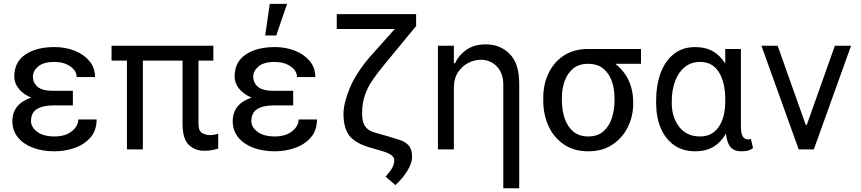

<svg xmlns="http://www.w3.org/2000/svg" viewBox="-20 -786 4528 1010"><path d="M261 -308.2H363.3V-231.5H261Q203.5 -231.5 173.3 -211.6Q143.1 -191.8 143.1 -149.1Q143.1 -117.2 175.6 -92.7Q208.1 -68.2 266.7 -68.2Q323.2 -68.2 357.4 -95.3Q391.7 -122.5 391.7 -157.7H488.3Q488.3 -99.4 455.6 -62.3Q422.9 -25.2 372.2 -7.6Q321.4 9.9 266.7 9.9Q202.8 9.9 152.7 -9.1Q102.6 -28.1 73.9 -63.7Q45.1 -99.4 45.1 -149.1Q45.1 -195 70.8 -226Q96.6 -257.1 144.5 -272.4Q102.6 -289.8 78.8 -319.1Q55 -348.4 55 -383.5Q55 -459.2 112.9 -498.8Q170.8 -538.4 266.7 -538.4Q324.9 -538.4 373.4 -519Q421.9 -499.6 450.8 -464.3Q479.8 -429 479.8 -380.7H383.2Q383.2 -413.7 349.4 -437Q315.7 -460.2 266.7 -460.2Q208.1 -460.2 180.6 -436.3Q153.1 -412.3 153.1 -383.5Q153.1 -350.5 177.7 -329.4Q202.4 -308.2 261 -308.2Z M1102.3 -545.5V-467.3H1024.1V-134.9Q1024.1 -96.6 1044 -85.9Q1063.9 -75.3 1085.2 -75.3Q1096.9 -75.3 1109.2 -77.8Q1121.4 -80.3 1127.8 -82.4V-4.3Q1117.2 -1.1 1099.1 3Q1081 7.1 1055.4 7.1Q1005.3 7.1 972.8 -24.5Q940.3 -56.1 940.3 -134.9V-467.3H731.5V0H647.7V-467.3H566.8V-545.5Z M1420.1 -308.2H1522.4V-231.5H1420.1Q1362.6 -231.5 1332.4 -211.6Q1302.2 -191.8 1302.2 -149.1Q1302.2 -117.2 1334.7 -92.7Q1367.2 -68.2 1425.8 -68.2Q1482.2 -68.2 1516.5 -95.3Q1550.8 -122.5 1550.8 -157.7H1647.4Q1647.4 -99.4 1614.7 -62.3Q1582 -25.2 1531.2 -7.6Q1480.5 9.9 1425.8 9.9Q1361.9 9.9 1311.8 -9.1Q1261.7 -28.1 1233 -63.7Q1204.2 -99.4 1204.2 -149.1Q1204.2 -195 1229.9 -226Q1255.7 -257.1 1303.6 -272.4Q1261.7 -289.8 1237.9 -319.1Q1214.1 -348.4 1214.1 -383.5Q1214.1 -459.2 1272 -498.8Q1329.9 -538.4 1425.8 -538.4Q1484 -538.4 1532.5 -519Q1581 -499.6 1609.9 -464.3Q1638.8 -429 1638.8 -380.7H1542.3Q1542.3 -413.7 1508.5 -437Q1474.8 -460.2 1425.8 -460.2Q1367.2 -460.2 1339.7 -436.3Q1312.1 -412.3 1312.1 -383.5Q1312.1 -350.5 1336.8 -329.4Q1361.5 -308.2 1420.1 -308.2ZM1375 -599.4 1399.1 -765.6H1490.1L1433.2 -599.4Z M1751.4 -711.6H2169V-649.1L2002.8 -447.4Q1965.9 -403.4 1939.5 -364.3Q1913 -325.3 1899 -283.7Q1884.9 -242.2 1884.9 -190.3Q1884.9 -144.5 1900.4 -121.6Q1915.8 -98.7 1953.1 -88.1L2018.5 -69.6Q2054.7 -58.9 2084 -49.4Q2113.3 -39.8 2130.5 -19.9Q2147.7 0 2147.7 41.2Q2147 66.8 2132.5 95Q2117.9 123.2 2097.7 147.9Q2077.4 172.6 2059.7 187.5L2008.5 143.5Q2032 116.8 2043 96.9Q2054 77.1 2054 56.8Q2054 40.8 2036.8 28.6Q2019.5 16.3 1980.1 5.7L1936.1 -7.1Q1853 -29.5 1820 -69.6Q1786.9 -109.7 1786.9 -187.5Q1786.9 -241.8 1819.2 -320.8Q1851.6 -399.9 1926.1 -487.2L2056.8 -633.5H1751.4Z M2367.5 -322.4V0H2283.7V-545.5H2367.5V-453.1H2373.2Q2392.4 -494.7 2432.9 -523.6Q2473.4 -552.6 2535.2 -552.6Q2611.9 -552.6 2661.6 -501.8Q2711.3 -451 2711.3 -346.6V204.5H2627.5V-340.9Q2627.5 -400.6 2593.9 -436.1Q2560.4 -471.6 2508.2 -471.6Q2476.9 -471.6 2444.4 -455.6Q2411.9 -439.6 2389.7 -406.6Q2367.5 -373.6 2367.5 -322.4Z M2837.7 -258.5V-269.9Q2837.7 -343 2865.9 -401.6Q2894.2 -460.2 2946.9 -494.3Q2999.6 -528.4 3073.5 -528.4H3351.9V-450.3H3216.3Q3262.1 -415.5 3286.4 -364Q3310.7 -312.5 3310.7 -248.6V-238.6Q3310.7 -174.7 3282.8 -117.9Q3255 -61.1 3202.2 -25.6Q3149.5 9.9 3074.9 9.9Q3000.4 9.9 2947.3 -25.6Q2894.2 -61.1 2865.9 -121.8Q2837.7 -182.5 2837.7 -258.5ZM2935.7 -269.9V-258.5Q2935.7 -207.4 2950.1 -164.1Q2964.5 -120.7 2995.2 -94.5Q3025.9 -68.2 3074.9 -68.2Q3123.2 -68.2 3153.6 -94.5Q3183.9 -120.7 3198.3 -164.1Q3212.7 -207.4 3212.7 -258.5V-269.9Q3212.7 -318.2 3198.3 -359.2Q3183.9 -400.2 3153.2 -425.2Q3122.5 -450.3 3073.5 -450.3Q3025.2 -450.3 2994.9 -425.2Q2964.5 -400.2 2950.1 -359.2Q2935.7 -318.2 2935.7 -269.9Z M3431.5 -244.3V-254.3Q3431.5 -337.4 3455.1 -401.5Q3478.7 -465.6 3524.7 -502Q3570.7 -538.4 3637.4 -538.4Q3692.1 -538.4 3731.2 -515.6Q3770.2 -492.9 3795.1 -451V-528.4H3877.5V-123.6Q3877.5 -79.9 3888.5 -66.2Q3899.5 -52.6 3914.4 -52.6Q3921.5 -52.6 3930 -55.4L3941.4 -7.1Q3925.4 4.6 3910.2 7.3Q3894.9 9.9 3878.9 9.9Q3842 9.9 3823.2 -11.9Q3804.3 -33.7 3798.3 -83.1Q3773.4 -38.4 3733.7 -14.2Q3693.9 9.9 3637.4 9.9Q3571.4 9.9 3525.4 -22.9Q3479.4 -55.8 3455.4 -113.1Q3431.5 -170.5 3431.5 -244.3ZM3513.8 -254.3V-244.3Q3513.8 -168.7 3553.1 -118.4Q3592.3 -68.2 3661.6 -68.2Q3700.6 -68.2 3726.4 -84.9Q3752.1 -101.6 3767.2 -128.4Q3782.3 -155.2 3788.7 -186.6Q3795.1 -218 3795.1 -247.2V-271.3Q3795.1 -301.1 3788.9 -334Q3782.7 -366.8 3767.9 -395.6Q3753.2 -424.4 3727.6 -442.3Q3702.1 -460.2 3663 -460.2Q3614.7 -460.2 3581.5 -432.7Q3548.3 -405.2 3531.1 -358.5Q3513.8 -311.8 3513.8 -254.3Z M4457 -545.5 4261 0H4181.5L3985.4 -545.5H4070.7L4218.4 -129.3H4224.1L4371.8 -545.5Z"/></svg>

Font: Inter UI
Style: Regular
Weight: 400
Designer: Rasmus Andersson
Foundry: rsms
Version: Version 2.2